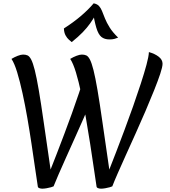

<svg xmlns="http://www.w3.org/2000/svg" viewBox="-20 -1120 1023 1154"><path d="M587 14Q577 14 568.5 10.5Q560 7 560 -1Q553 -46 543.5 -112Q534 -178 522 -255Q510 -332 496.5 -410Q483 -488 468 -559Q453 -630 436.5 -684.5Q420 -739 402 -766Q420 -777 439.5 -784.5Q459 -792 472 -792Q487 -792 498.5 -787Q510 -782 520.5 -762Q531 -742 542 -698.5Q553 -655 566 -579Q579 -503 596 -384L637 -101Q655 -146 678.5 -207.5Q702 -269 728.5 -339.5Q755 -410 780 -481Q805 -552 826 -616.5Q847 -681 860.5 -731Q874 -781 875 -807Q911 -797 934 -779Q957 -761 957 -737Q957 -718 943 -676Q929 -634 906 -576.5Q883 -519 854.5 -452.5Q826 -386 795.5 -318.5Q765 -251 737 -189Q709 -127 687.5 -78Q666 -29 655 0Q652 2 639.5 5.5Q627 9 612.5 11.5Q598 14 587 14ZM234 14Q224 14 215.5 10.5Q207 7 207 -1Q200 -46 190.5 -112Q181 -178 169.5 -255Q158 -332 144.5 -410Q131 -488 115.5 -559Q100 -630 83.5 -684.5Q67 -739 49 -766Q67 -777 86.5 -784.5Q106 -792 119 -792Q134 -792 145.5 -787Q157 -782 167.5 -762Q178 -742 189 -698.5Q200 -655 213 -579Q226 -503 243 -384L284 -101Q300 -141 321 -195.5Q342 -250 365.5 -312Q389 -374 412 -438Q435 -502 455 -561.5Q475 -621 489 -669L535 -532Q512 -476 484.5 -413.5Q457 -351 429 -289Q401 -227 376 -171Q351 -115 331.5 -70.5Q312 -26 302 0Q299 2 286.5 5.5Q274 9 259.5 11.5Q245 14 234 14ZM411 -867Q405 -872 394 -881.5Q383 -891 374 -907.5Q365 -924 364 -949Q422 -986 467 -1024.5Q512 -1063 543 -1100Q564 -1096 575 -1084Q586 -1072 593.5 -1053Q601 -1034 611 -1009Q621 -984 639 -955Q657 -926 690 -894Q680 -890 668.5 -886.5Q657 -883 638 -883Q608 -883 589.5 -898Q571 -913 559 -953Q547 -993 535 -1067L556 -1034Q540 -1005 521.5 -979Q503 -953 477 -926Q451 -899 411 -867Z"/></svg>

Font: Merienda
Style: Regular
Weight: 400
Designer: Eduardo Rodriguez Tunni
Foundry: Eduardo Rodriguez Tunni
Version: Version 2.001